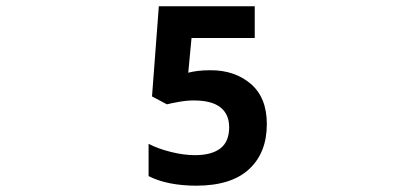

<svg xmlns="http://www.w3.org/2000/svg" viewBox="-20 -672 1310 605"><path d="M598.1 -86.9Q708.5 -86.9 764.6 -138.7Q820.8 -190.4 820.8 -281.2Q820.8 -364.3 770.5 -407.5Q720.2 -450.7 644 -450.7Q620.1 -450.7 603 -448.5Q585.9 -446.3 573.2 -442.9L583.5 -552.2H782.7V-652.3H480.5L459 -368.2L505.9 -343.3Q522 -347.2 545.4 -351.3Q568.8 -355.5 590.3 -355.5Q647 -355.5 674.6 -333.7Q702.1 -312 702.1 -271Q702.1 -225.6 674.3 -204.3Q646.5 -183.1 594.2 -183.1Q558.6 -183.1 517.8 -193.4Q477.1 -203.6 448.2 -218.8V-117.2Q477.1 -102.1 515.6 -94.5Q554.2 -86.9 598.1 -86.9Z"/></svg>

Font: Noto Emoji
Style: Bold
Weight: 700
Designer: Google, Inc.
Foundry: Google, Inc.
Version: Version 3.003